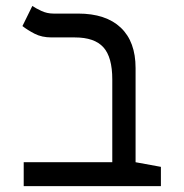

<svg xmlns="http://www.w3.org/2000/svg" viewBox="-20 -632 626 652"><path d="M526.4 -65.4V0H60.5V-81.1H361.3V-362.3Q361.3 -438 331.1 -471.4Q300.8 -504.9 234.4 -504.9H155.3Q122.1 -504.9 97.9 -517.3Q73.7 -529.8 56.2 -543.5L89.8 -611.8Q101.1 -604 120.4 -595Q139.6 -585.9 161.6 -585.9H245.1Q339.4 -585.9 389.9 -538.3Q440.4 -490.7 440.4 -400.9V-81.1Z"/></svg>

Font: Cascadia Mono SemiLight
Style: Regular
Weight: 350
Monospace: yes
Designer: Aaron Bell
Foundry: Saja Typeworks
Version: Version 2404.023; ttfautohint (v1.8.4)